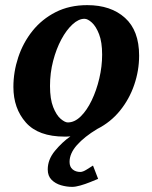

<svg xmlns="http://www.w3.org/2000/svg" viewBox="-20 -520 593 748"><path d="M231.9 12.2Q129.4 12.2 80.8 -42.7Q32.2 -97.7 32.2 -181.2Q32.2 -239.7 51 -296.6Q69.8 -353.5 106.4 -399.4Q143.1 -445.3 196.8 -472.7Q250.5 -500 319.8 -500Q412.1 -500 467 -450.4Q522 -400.9 522 -303.2Q522 -245.1 502.9 -189.5Q483.9 -133.8 447.5 -88.9Q411.1 -43.9 358.9 -17.6Q308.6 12.7 279.8 45.2Q251 77.6 251 110.8Q251 129.9 262.9 139.9Q274.9 149.9 293 149.9Q302.7 149.9 317.9 140.4Q333 130.9 342.3 125L362.3 176.8Q349.6 182.1 330.8 189.7Q312 197.3 293.2 202.6Q274.4 208 261.2 208Q239.7 208 217.8 201.7Q195.8 195.3 180.9 180.4Q166 165.5 166 140.1Q166 101.6 194.1 67.6Q222.2 33.7 254.4 11.2Q249 11.7 243.2 12Q237.3 12.2 231.9 12.2ZM244.1 -43Q270.5 -43 294.4 -66.4Q318.4 -89.8 337.2 -128.9Q356 -168 366.9 -214.6Q377.9 -261.2 377.9 -307.1Q377.9 -356 366 -386.7Q354 -417.5 337.9 -432.1Q321.8 -446.8 309.1 -446.8Q286.1 -446.8 262.5 -425Q238.8 -403.3 219 -366.5Q199.2 -329.6 187 -282.7Q174.8 -235.8 174.8 -185.1Q174.8 -133.8 187.3 -102.5Q199.7 -71.3 216.3 -57.1Q232.9 -43 244.1 -43Z"/></svg>

Font: Charis
Style: Bold Italic
Weight: 700
Italic angle: -11°
Designer: Walt Agee, Miriam Martin, Annie Olsen, Victor Gaultney, Lorna Priest, Alan Ward, Bob Hallissy, Martin Hosken, Sharon Cor
Foundry: SIL Global
Version: Version 7.000